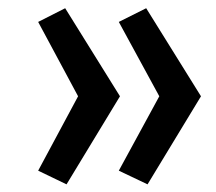

<svg xmlns="http://www.w3.org/2000/svg" viewBox="-20 -499 540 479"><path d="M75.2 -73.2 174.8 -258.8 75.2 -444.3 142.6 -478.5 279.3 -258.8 146 -39.1ZM276.4 -73.2 377.4 -258.8 276.4 -444.3 344.7 -478.5 481.4 -258.8 348.1 -39.1Z"/></svg>

Font: Monda
Style: Bold
Weight: 700
Designer: Vernon Adams
Foundry: Vernon Adams
Version: Version 2.100; ttfautohint (v1.8.3)